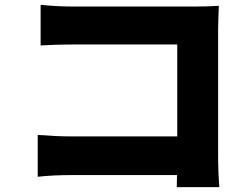

<svg xmlns="http://www.w3.org/2000/svg" viewBox="-20 -744 1040 794"><path d="M711 30 712 -20H273Q199 -20 136 -13V-186Q214 -180 268 -180H713V-560H280Q210 -560 148 -556V-724Q218 -717 280 -717H790Q840 -717 885 -720Q882 -648 882 -619V-100Q882 -35 887 30Z"/></svg>

Font: KaiGen Gothic KR Heavy
Style: Heavy
Weight: 900
Designer: Ryoko NISHIZUKA  (kana & ideographs); Paul D. Hunt (Latin, Greek & Cyrillic); Wenlong ZHANG  (bopomofo); Sandoll Communi
Foundry: Adobe Systems Incorporated
Version: Version 1.002 March 28, 2018